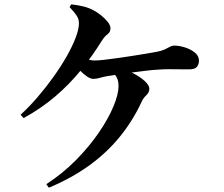

<svg xmlns="http://www.w3.org/2000/svg" viewBox="-20 -821 1040 891"><path d="M194.9 33.7Q271.2 -15.7 332.9 -78.5Q394.6 -141.2 438.8 -205.9Q483.1 -270.6 506.6 -327.4Q530.1 -384.1 530.1 -420.8Q530.1 -443.6 522.8 -459.5Q515.5 -475.4 499.9 -485.4L519 -508.3Q560.8 -499.6 595.7 -482.1Q630.7 -464.5 651.8 -444.7Q673 -424.9 673 -409.3Q673 -391.8 659.1 -379.1Q645.3 -366.4 637.4 -348.9Q595.1 -258.1 533.9 -183.8Q472.8 -109.5 391.6 -51.4Q310.4 6.7 206.8 50.1ZM75.6 -288.5Q114.9 -324.4 153.9 -369.7Q192.9 -415 227.7 -463.6Q262.5 -512.3 289.2 -559.1Q315.8 -605.9 331.1 -646.1Q346.4 -686.3 346.4 -713.4Q346.4 -731.2 336.6 -747Q326.8 -762.7 303 -788L310.4 -800.8Q340.3 -797.6 365.5 -791.5Q390.7 -785.4 411.4 -774.5Q429.5 -765.6 448.2 -750.6Q466.9 -735.6 479.8 -719.6Q492.7 -703.6 492.7 -689.4Q492.7 -672.2 479.1 -662.2Q465.5 -652.2 452 -631.2Q407.6 -559.4 354.7 -494.4Q301.8 -429.4 236.7 -373.8Q171.7 -318.2 89.5 -272.9ZM413.2 -454.9Q399.8 -454.9 382.8 -466.8Q365.8 -478.7 350.6 -494.3Q335.4 -509.9 325.4 -521.8L344.5 -559.3Q360 -551.9 381.4 -546.1Q402.8 -540.3 420.7 -540.3Q435.1 -540.3 463 -543.4Q490.8 -546.5 525.9 -551.5Q560.9 -556.5 596.5 -562Q632 -567.5 661.2 -572.5Q690.4 -577.5 705.9 -580.3Q729.8 -584.7 744.3 -591.5Q758.9 -598.3 768.5 -603.9Q778.2 -609.4 787.9 -609.4Q811.6 -609.4 838.5 -600.9Q865.3 -592.3 884.3 -576.9Q903.3 -561.4 903.3 -539.3Q903.3 -523.2 894 -511.1Q884.8 -499.1 857.1 -499.1Q838.3 -499.1 814 -499.4Q789.8 -499.8 764 -499.8Q738.3 -499.8 713.1 -497.8Q690.4 -496.8 658.5 -492.9Q626.7 -489.1 592.6 -484.6Q558.5 -480.1 528.1 -475.7Q497.7 -471.3 477.1 -467.6Q458.1 -464.1 442.6 -459.5Q427.2 -454.9 413.2 -454.9Z"/></svg>

Font: Noto Serif SC ExtraLight
Style: Regular
Weight: 200
Designer: Ryoko NISHIZUKA 西塚涼子 (kana & ideographs); Frank Grießhammer (Latin, Greek & Cyrillic); Wenlong ZHANG 张文龙 (bopomofo); San
Foundry: Adobe
Version: Version 2.002-H1;hotconv 1.1.0;makeotfexe 2.6.0